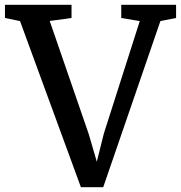

<svg xmlns="http://www.w3.org/2000/svg" viewBox="-37 -763 744 790"><path d="M-16.6 -689V-743.2H257.3V-689L167.5 -676.8L328.1 -211.4L361.3 -97.7L390.1 -212.9L538.1 -676.3L461.9 -689V-743.2H687.5V-689L623 -676.3L387.7 7.3H295.9L45.4 -676.3Z"/></svg>

Font: Merriweather
Style: Regular
Weight: 400
Designer: Eben Sorkin
Foundry: Eben Sorkin
Version: Version 1.584; ttfautohint (v1.8.1)